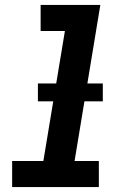

<svg xmlns="http://www.w3.org/2000/svg" viewBox="-20 -755 540 775"><path d="M29 0V-105H155L242 -630H144V-735H385L281 -105H379V0ZM133 -346V-418H395V-346Z"/></svg>

Font: Iosevka SS18 Extrabold
Style: Italic
Weight: 800
Italic angle: -9°
Monospace: yes
Designer: Belleve Invis
Foundry: Belleve Invis
Version: Version 25.1.1; ttfautohint (v1.8.4)